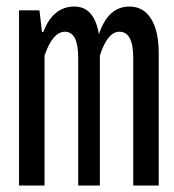

<svg xmlns="http://www.w3.org/2000/svg" viewBox="-20 -576 540 596"><path d="M39.1 0V-543.9H102.5L110.4 -476.6H114.3Q144.5 -555.7 210.9 -555.7Q272.5 -555.7 287.1 -469.7Q315.4 -555.7 381.8 -555.7Q424.8 -555.7 448.7 -518.1Q472.7 -480.5 472.7 -410.2V0H393.6V-396.5Q393.6 -477.5 350.6 -477.5Q313.5 -477.5 290 -403.3V0H222.7V-396.5Q222.7 -477.5 181.6 -477.5Q143.6 -477.5 118.2 -403.3V0Z"/></svg>

Font: GenEi Gothic M Regular
Style: Regular
Weight: 400
Designer: o_tamon (Modified); [Source Han Sans]
Ryoko NISHIZUKA  (kana & ideographs); Paul D. Hunt (Latin, Greek & Cyrillic); Wenl
Version: Version 1.1a;Original Version 1.004